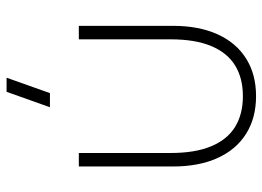

<svg xmlns="http://www.w3.org/2000/svg" viewBox="-130 -676 817 598"><g transform="rotate(-90 279.0 -376.5)"><path d="M288.5 -630H244.5L292.5 -765H336.5ZM60 -246V-540H102V-254Q102 -178 122.8 -128Q143.5 -78 183 -53.5Q222.5 -29 279 -29Q335.5 -29 375 -53.5Q414.5 -78 435.2 -128Q456 -178 456 -254V-540H498V-246Q498 -166.5 471.8 -108.2Q445.5 -50 396.2 -19Q347 12 279 12Q211 12 161.8 -19Q112.5 -50 86.2 -108.2Q60 -166.5 60 -246Z"/></g></svg>

Font: Vela Sans ExtLt
Style: Regular
Weight: 200
Designer: Principal design: Mikhail Sharanda - project Manrope.
Design modification: Ravid Balaliev
Foundry: Mikhail Sharanda
Version: Version 1.001